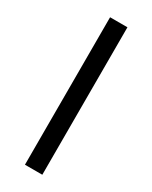

<svg xmlns="http://www.w3.org/2000/svg" viewBox="-186 -750 631 795"><g transform="rotate(30 129.5 -352.5)"><path d="M88 0V-705H171V0Z"/></g></svg>

Font: Mulish ExtraLight
Style: Regular
Weight: 400
Version: Version 3.603